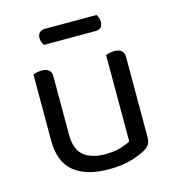

<svg xmlns="http://www.w3.org/2000/svg" viewBox="-99 -720 748 817"><g transform="rotate(-15 275.0 -311.0)"><path d="M75 -460Q80 -462 90.5 -464.5Q101 -467 113 -467Q155 -467 155 -430V-173Q155 -108 189 -80.5Q223 -53 283 -53Q323 -53 351 -61.5Q379 -70 395 -79V-460Q400 -462 410.5 -464.5Q421 -467 432 -467Q475 -467 475 -430V-82Q475 -61 469.5 -48.5Q464 -36 443 -24Q420 -11 379.5 1Q339 13 282 13Q182 13 128.5 -31Q75 -75 75 -169ZM151 -570Q147 -576 143.5 -584Q140 -592 140 -602Q140 -619 149 -627Q158 -635 172 -635H400Q404 -629 407 -620.5Q410 -612 410 -603Q410 -570 378 -570Z"/></g></svg>

Font: Baloo Da 2
Style: Regular
Weight: 400
Designer: Noopur Datye, Sulekha Rajkumar and Ek Type
Foundry: Ek Type
Version: Version 1.640;hotconv 1.0.111;makeotfexe 2.5.65597; ttfautoh